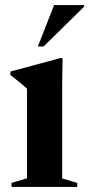

<svg xmlns="http://www.w3.org/2000/svg" viewBox="-20 -738 352 758"><path d="M227 -508.5 225.5 -407.5V-33.5L285 -16V0H25.5V-16L86.5 -34V-388Q80.5 -394 71 -402Q61.5 -410 48.8 -420Q36 -430 21 -442V-455.5L217.5 -508.5ZM129.5 -554.5 193.5 -718H312V-711.5L152 -554.5Z"/></svg>

Font: Newsreader 60pt SemiBold
Style: Regular
Weight: 600
Designer: Hugues Gentile
Foundry: Production Type
Version: Version 1.003